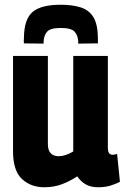

<svg xmlns="http://www.w3.org/2000/svg" viewBox="-20 -780 527 810"><path d="M167 10Q110 10 72.5 -25Q35 -60 35 -142V-544H182V-172Q182 -146 194 -133.5Q206 -121 227 -121Q256 -121 289 -141V-544H435V-159Q435 -140 440.5 -133.5Q446 -127 455 -127Q465 -127 474 -131L486 -13Q469 -4 446 3Q423 10 394 10Q362 10 341 -2.5Q320 -15 306 -36Q274 -15 240.5 -2.5Q207 10 167 10ZM236 -760Q285 -760 320 -749Q355 -738 373.5 -708.5Q392 -679 393 -622Q393 -609 393 -597L310 -596Q310 -599 310 -600.5Q310 -602 310 -605Q309 -630 295 -646Q281 -662 236 -662Q192 -662 178.5 -646Q165 -630 164 -605V-596L81 -597Q80 -604 80.5 -610Q81 -616 81 -622Q82 -700 118 -730Q154 -760 236 -760Z"/></svg>

Font: Georama SemiCondensed
Style: Bold
Weight: 700
Width: 4
Designer: Jean-Baptiste Levee
Foundry: Production Type
Version: Version 1.000